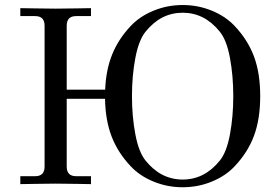

<svg xmlns="http://www.w3.org/2000/svg" viewBox="-20 -747 1128 780"><path d="M62.5 1V-31.2H123Q161.1 -31.2 161.1 -70.3V-642.6Q161.1 -681.6 123 -681.6H62.5V-713.9Q64.5 -713.9 122.6 -712.9Q180.7 -711.9 206.1 -711.9Q231.4 -711.9 289.6 -712.9Q347.7 -713.9 349.6 -713.9V-681.6H289.1Q251 -681.6 251 -642.6V-382.8H407.2Q410.6 -464.4 436 -526.6Q461.4 -588.9 511.2 -641.6Q547.9 -680.7 603.8 -703.6Q659.7 -726.6 722.2 -726.6Q784.7 -726.6 840.6 -703.6Q896.5 -680.7 933.1 -641.6Q986.8 -585 1012 -517.1Q1037.1 -449.2 1037.1 -356.4Q1037.1 -263.7 1012 -195.8Q986.8 -127.9 933.1 -71.3Q896.5 -32.2 840.6 -9.3Q784.7 13.7 722.2 13.7Q659.7 13.7 603.8 -9.3Q547.9 -32.2 511.2 -71.3Q459 -126.5 433.6 -192.1Q408.2 -257.8 406.7 -345.7H251V-70.3Q251 -31.2 289.1 -31.2H349.6V1Q347.7 1 289.6 0Q231.4 -1 206.1 -1Q180.7 -1 122.6 0Q64.5 1 62.5 1ZM571.3 -94.7Q633.3 -17.6 722.2 -17.6Q811 -17.6 873 -94.7Q900.9 -128.9 914.3 -201.7Q927.7 -274.4 927.7 -356.4Q927.7 -438.5 914.3 -511.2Q900.9 -584 873 -618.2Q811 -695.3 722.2 -695.3Q633.3 -695.3 571.3 -618.2Q543.5 -584 529.8 -511.2Q516.1 -438.5 516.1 -356.4Q516.1 -274.4 529.8 -201.7Q543.5 -128.9 571.3 -94.7Z"/></svg>

Font: Theano Old Style
Style: Regular
Weight: 400
Designer: Alexey Kryukov
Version: Version 2.00